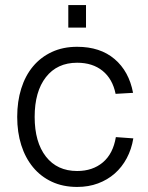

<svg xmlns="http://www.w3.org/2000/svg" viewBox="-20 -727 585 759"><path d="M285 12Q229 12 185 -8.5Q141 -29 110.5 -66Q80 -103 64 -153.5Q48 -204 48 -265Q48 -326 64 -377Q80 -428 110.5 -464.5Q141 -501 185 -521.5Q229 -542 285 -542Q376 -542 433 -493.5Q490 -445 506 -360L437 -356Q425 -415 385.5 -447Q346 -479 285 -479Q206 -479 161.5 -422Q117 -365 117 -265Q117 -165 161.5 -108Q206 -51 285 -51Q346 -51 386.5 -85Q427 -119 438 -185L507 -180Q500 -137 481 -101.5Q462 -66 433.5 -41Q405 -16 367.5 -2Q330 12 285 12ZM250 -618V-707H320V-618Z"/></svg>

Font: Geist Light
Style: Regular
Weight: 400
Designer: Basement.studio, Andrés Briganti, Mateo Zaragoza
Foundry: Basement.studio, Vercel, Andrés Briganti, Guido Ferreyra, Mateo Zaragoza
Version: Version 1.401